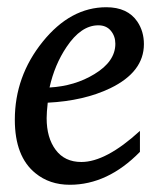

<svg xmlns="http://www.w3.org/2000/svg" viewBox="-20 -502 464 531"><path d="M378 -380Q378 -303 285 -258Q212 -223 112 -218Q109 -191 109 -175Q109 -121 134 -87.5Q159 -54 205 -54Q273 -54 367 -140V-82Q278 9 173 9Q117 9 78 -23Q21 -69 21 -171Q21 -291 98 -386.5Q175 -482 274 -482Q333 -482 360 -442Q378 -415 378 -380ZM299 -381Q299 -402 286.5 -417Q274 -432 252 -432Q204 -432 164 -372Q131 -323 117 -260Q187 -264 241 -297Q299 -332 299 -381Z"/></svg>

Font: Apparatus SIL
Style: Italic
Weight: 400
Italic angle: -11°
Version: Version 1.0